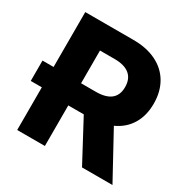

<svg xmlns="http://www.w3.org/2000/svg" viewBox="-160 -852 981 997"><g transform="rotate(30 330.5 -353.5)"><path d="M71.3 -255.9H4.9V-377.9H71.3V-707H360.4Q439.5 -707 497.3 -678.7Q555.2 -650.4 586.2 -597.4Q617.2 -544.4 617.2 -472.7Q617.2 -400.4 585.7 -348.6Q554.2 -296.9 495.1 -270L642.6 0H460L330.1 -243.2H237.3V0H71.3ZM325.2 -376Q445.3 -376 445.3 -472.7Q445.3 -522 414.8 -547.1Q384.3 -572.3 325.2 -572.3H237.3V-376Z"/></g></svg>

Font: Pretendard JP ExtraBold
Style: Regular
Weight: 800
Designer: Base glyphs from Inter by Rasmus Andersson; Hangeul glyphs from Noto Sans CJK(Source Han Sans) by Jang Soo-young and Kan
Foundry: Kil Hyung-jin
Version: Version 1.309